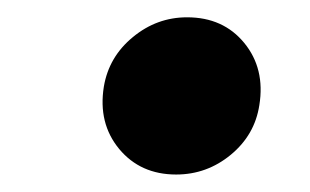

<svg xmlns="http://www.w3.org/2000/svg" viewBox="-20 -567 360 223"><path d="M184.6 -364.3Q143.1 -364.3 118.4 -394Q93.8 -423.8 100.6 -466.3Q106.4 -501 134.3 -523.9Q162.1 -546.9 197.3 -546.9Q239.3 -546.9 263.7 -517.1Q288.1 -487.3 281.2 -444.8Q275.9 -410.2 248 -387.2Q220.2 -364.3 184.6 -364.3Z"/></svg>

Font: Inter 20pt ExtraBold
Style: Italic
Weight: 800
Italic angle: -9.3988°
Version: Version 4.001;git-66647c0bb